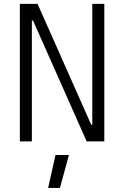

<svg xmlns="http://www.w3.org/2000/svg" viewBox="-20 -713 626 968"><path d="M80.1 0V-693.4H169.4L439.9 -84H445.3V-693.4H505.9V0H417L146.5 -609.4H140.6V0ZM222.7 234.4 259.8 68.4H327.6L282.2 234.4Z"/></svg>

Font: Caskaydia Cove Light
Style: Regular
Weight: 300
Monospace: yes
Designer: Aaron Bell
Foundry: Saja Typeworks
Version: Version 4.300; ttfautohint (v1.8.3)